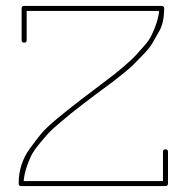

<svg xmlns="http://www.w3.org/2000/svg" viewBox="-20 -628 630 648"><path d="M538 0H51Q43 0 43 -9Q43 -75 81 -127Q102 -156 118.5 -176Q135 -196 172 -227Q218 -265 257 -294.5Q296 -324 325.5 -346.5Q355 -369 365.5 -377Q376 -385 401 -406.5Q426 -428 437 -440Q448 -452 466 -472.5Q484 -493 492 -510Q514 -556 517 -591H70V-492Q70 -484 61.5 -484Q53 -484 53 -492V-600Q53 -608 62 -608H525Q534 -608 534 -600Q534 -553 518.5 -525Q503 -497 493.5 -481Q484 -465 465 -445.5Q446 -426 434 -413.5Q422 -401 398.5 -382Q375 -363 364.5 -355Q354 -347 329 -328.5Q304 -310 298 -305.5Q292 -301 260.5 -277Q229 -253 219.5 -245Q210 -237 182.5 -214Q155 -191 144 -179Q133 -167 114 -144Q95 -121 86 -104Q63 -56 60 -17H530V-116Q530 -124 538.5 -124Q547 -124 547 -116V-9Q547 0 538 0Z"/></svg>

Font: Flamenco Light
Style: Regular
Weight: 300
Designer: Luciano Vergara
Foundry: Luciano Vergara
Version: Version 1.003